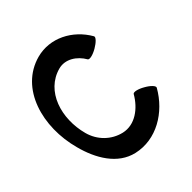

<svg xmlns="http://www.w3.org/2000/svg" viewBox="-167 -675 817 817"><g transform="rotate(-45 241.0 -266.5)"><path d="M415 -452C368 -534 277 -581 187 -557C36 -516 -15 -334 30 -169C53 -81 102 4 189 24C293 48 395 -13 449 -108C454 -116 438 -133 413 -147C389 -161 366 -166 361 -159C329 -103 273 -61 212 -75C156 -88 113 -131 98 -187C67 -303 106 -430 214 -459C259 -471 303 -443 327 -401C332 -394 355 -399 379 -413C403 -427 420 -444 415 -452Z"/></g></svg>

Font: Nupuram Condensed Medium
Style: Regular
Weight: 500
Width: 3
Designer: Santhosh Thottingal (santhosh.thottingal@gmail.com)
Foundry: SMC
Version: Version 1.000